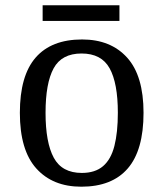

<svg xmlns="http://www.w3.org/2000/svg" viewBox="-20 -695 617 725"><path d="M287 10Q179 10 117 -59Q55 -128 55 -269Q55 -409 114.5 -477.5Q174 -546 290 -546Q398 -546 460 -477.5Q522 -409 522 -269Q522 -128 462.5 -59Q403 10 287 10ZM289 -42Q339 -42 369 -67.5Q399 -93 412 -144Q425 -195 425 -269Q425 -381 394 -437Q363 -493 288 -493Q213 -493 182.5 -437Q152 -381 152 -269Q152 -157 183 -99.5Q214 -42 289 -42ZM141 -616V-675H431V-616Z"/></svg>

Font: Noto Serif Myanmar
Style: Regular
Weight: 400
Designer: Ben Mitchell and the Monotype Design Team
Foundry: Monotype Imaging Inc.
Version: Version 2.106